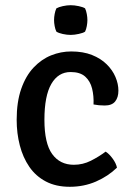

<svg xmlns="http://www.w3.org/2000/svg" viewBox="-20 -704 512 737"><path d="M339 -303Q340.5 -335.5 333.5 -364Q326.5 -392.5 307 -410Q287.5 -427.5 251 -427.5Q203.5 -427.5 177 -381.8Q150.5 -336 150.5 -244Q150.5 -154 180.2 -112.8Q210 -71.5 263.5 -71.5Q298 -71.5 328.8 -87Q359.5 -102.5 385.5 -122Q399 -113.5 412.2 -95.5Q425.5 -77.5 429 -60.5Q395 -27.5 348.5 -7.2Q302 13 248 13Q194.5 13 155.8 -7.5Q117 -28 92.5 -63.8Q68 -99.5 56 -146Q44 -192.5 44 -244Q44 -313 61.5 -363Q79 -413 109 -444.8Q139 -476.5 176.2 -491.5Q213.5 -506.5 253.5 -506.5Q299 -506.5 333 -493Q367 -479.5 389.5 -457.2Q412 -435 423.2 -408.5Q434.5 -382 434.5 -356Q434.5 -330 422 -314.5Q409.5 -299 382 -299Q359 -299 339 -303ZM187.5 -627Q187.5 -638 189.8 -650.2Q192 -662.5 196.5 -672Q205.5 -677 221.2 -680.5Q237 -684 251.5 -684Q265.5 -684 282 -680.5Q298.5 -677 306.5 -672Q311 -662.5 313.2 -650Q315.5 -637.5 315.5 -627Q315.5 -616.5 313.2 -604Q311 -591.5 306.5 -582.5Q299.5 -577.5 282.5 -573.8Q265.5 -570 251.5 -570Q237 -570 221 -573.5Q205 -577 196.5 -582.5Q192 -591.5 189.8 -604Q187.5 -616.5 187.5 -627Z"/></svg>

Font: Signika Light
Style: Regular
Weight: 400
Version: Version 2.003;gftools[0.9.32]